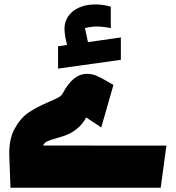

<svg xmlns="http://www.w3.org/2000/svg" viewBox="-20 -777 800 875"><path d="M373 -241.7Q355.5 -210.4 332.5 -191.7Q309.6 -172.9 288.3 -164.1Q267.1 -155.3 235.8 -146.5Q208.5 -139.2 195.1 -132.8Q181.6 -126.5 176.3 -113.8L738.3 -113.3L712.4 78.6H27.8L22.5 -63.5Q19.5 -141.1 46.6 -190.4Q73.7 -239.7 110.8 -264.4Q147.9 -289.1 202.1 -312.5Q230.5 -324.2 245.4 -332.5Q260.3 -340.8 265.6 -351.1Q289.6 -396.5 316.9 -418.5Q344.2 -440.4 377 -440.4Q399.9 -440.4 419.7 -431.9Q439.5 -423.3 471.2 -404.8Q477.1 -401.4 483.4 -397.7Q489.7 -394 497.1 -390.1L441.4 -196.3ZM420.4 -656.2Q394.5 -656.2 367.2 -648.9L380.9 -585L530.8 -606.4V-504.4L244.6 -464.4V-565.9L285.6 -572.3Q273.9 -617.7 273.9 -646Q273.9 -679.2 292 -704.3Q310.1 -729.5 341.8 -743.2Q373.5 -756.8 413.6 -756.8Q450.2 -756.8 484.9 -746.6V-648.9Q447.8 -656.2 420.4 -656.2Z"/></svg>

Font: SG Kara Bold
Style: Regular
Weight: 400
Designer: Damoon Khanjanzadeh
Version: Version 1.000